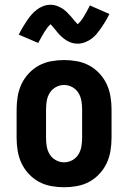

<svg xmlns="http://www.w3.org/2000/svg" viewBox="-20 -781 540 809"><path d="M250 8Q223 8 195.5 3Q168 -2 144 -15Q120 -28 101 -48.5Q82 -69 70.5 -93.5Q59 -118 54.5 -145.5Q50 -173 50 -200V-320Q50 -347 54.5 -374.5Q59 -402 70.5 -426.5Q82 -451 101 -471.5Q120 -492 144 -505Q168 -518 195.5 -523Q223 -528 250 -528Q277 -528 304.5 -523Q332 -518 356 -505Q380 -492 399 -471.5Q418 -451 429.5 -426.5Q441 -402 445.5 -374.5Q450 -347 450 -320V-200Q450 -173 445.5 -145.5Q441 -118 429.5 -93.5Q418 -69 399 -48.5Q380 -28 356 -15Q332 -2 304.5 3Q277 8 250 8ZM250 -97Q268 -97 284.5 -106Q301 -115 310.5 -130.5Q320 -146 323 -164Q326 -182 326 -200V-320Q326 -338 323 -356Q320 -374 310.5 -389.5Q301 -405 284.5 -414Q268 -423 250 -423Q232 -423 215.5 -414Q199 -405 189.5 -389.5Q180 -374 177 -356Q174 -338 174 -320V-200Q174 -182 177 -164Q180 -146 189.5 -130.5Q199 -115 215.5 -106Q232 -97 250 -97ZM307 -597Q294 -597 282.5 -600.5Q271 -604 260.5 -610.5Q250 -617 240.5 -625.5Q231 -634 223.5 -643Q216 -652 207 -663Q198 -674 193 -679Q180 -667 168.5 -648.5Q157 -630 141 -600L59 -635Q68 -653 77 -668Q86 -683 94.5 -695.5Q103 -708 112 -718.5Q121 -729 133.5 -739Q146 -749 161.5 -755Q177 -761 193 -761Q206 -761 217.5 -757Q229 -753 239.5 -747Q250 -741 259.5 -732Q269 -723 276.5 -714.5Q284 -706 292 -696Q300 -686 307 -679Q320 -690 331.5 -708.5Q343 -727 359 -758L441 -722Q432 -704 423 -689Q414 -674 405.5 -662Q397 -650 388 -639Q379 -628 366.5 -618.5Q354 -609 338.5 -603Q323 -597 307 -597Z"/></svg>

Font: Iosevka Curly Extrabold
Style: Regular
Weight: 800
Monospace: yes
Designer: Belleve Invis
Foundry: Belleve Invis
Version: Version 22.1.2; ttfautohint (v1.8.4)